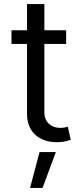

<svg xmlns="http://www.w3.org/2000/svg" viewBox="-20 -696 409 952"><path d="M114 -676V-546H37V-478H114V-131C114 -43 173 9 262 9C285 9 306 6 331 -3L316 -68C305 -64 292 -62 278 -62C234 -62 200 -90 200 -139V-478H308V-546H200V-676ZM129 236H191L257 58H176Z"/></svg>

Font: Wafeq
Style: Regular
Weight: 400
Designer: Rasmus Andersson & Azza Alameddine
Foundry: Google & TypeTogether
Version: Version 3.000;FEAKit 1.0